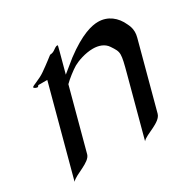

<svg xmlns="http://www.w3.org/2000/svg" viewBox="-106 -529 664 658"><g transform="rotate(-30 226.5 -200.5)"><path d="M194.5 -418.5C188.7 -418.5 181.7 -412.6 175.2 -408.2C168.5 -403.3 157.6 -402.8 157.6 -402.8C157.6 -402.8 131 -381.8 105.8 -364.3C82.3 -347.7 53 -340.3 51.7 -335.4C50.6 -331.5 61.3 -327.6 64.7 -327.6C67.6 -327.6 70.5 -333 70.5 -333H106.2L12.6 16.1C29.1 -3.4 89.6 -16.1 97.1 -43.9L161.5 -284.2C174.9 -297.9 200.8 -317.9 215.8 -326.7C232 -335.9 264.4 -347.7 294.7 -347.7C317.1 -347.7 338.8 -340.8 350.9 -322.3C361.9 -305.5 367.5 -297.3 367.5 -282.6C367.5 -269 362.7 -249.7 352.8 -212.9L291.3 16.6C306.5 -2 367.7 -13.2 375.9 -43.9L445.6 -304.2C447.8 -312.2 448.6 -319.3 448.6 -325.6C448.6 -342 443 -352.8 439.6 -359.9C423.7 -395.5 394.2 -418.5 356.1 -418.5C331.7 -418.5 289.2 -409.2 218.9 -356.4L170.2 -316.9L191.6 -396.5C197.3 -418 197.9 -418.5 194.5 -418.5Z"/></g></svg>

Font: Pierce
Style: Oblique
Weight: 400
Italic angle: -15°
Version: Version 0.2.0